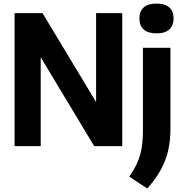

<svg xmlns="http://www.w3.org/2000/svg" viewBox="-20 -813 1022 1068"><path d="M61 0V-740H216.5L541 -201.5H514.5V-740H660V0H504L180 -538.5H206.5V0ZM799 235.5 699 169.5Q727.5 129 744.2 90.8Q761 52.5 768 9.5Q775 -33.5 775 -88V-547H928V-95Q928 -31 915.5 24Q903 79 874.8 130.8Q846.5 182.5 799 235.5ZM850.5 -627.5Q802 -627.5 778.8 -649.5Q755.5 -671.5 755.5 -710Q755.5 -749.5 778.8 -771.2Q802 -793 850.5 -793Q899 -793 922.2 -771.2Q945.5 -749.5 945.5 -710Q945.5 -671.5 922.2 -649.5Q899 -627.5 850.5 -627.5Z"/></svg>

Font: Encode Sans SemiCondensed
Style: Bold
Weight: 700
Width: 4
Designer: Multiple Designers
Foundry: Impallari Type
Version: Version 3.002